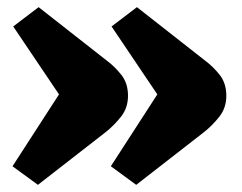

<svg xmlns="http://www.w3.org/2000/svg" viewBox="-20 -539 678 537"><path d="M86 -22 15 -74 145 -275 17 -465 88 -519 278 -370Q301 -353 319.5 -329.5Q338 -306 338 -271Q338 -237 318 -212Q298 -187 275 -169ZM361 -22 290 -74 420 -275 292 -465 363 -519 553 -370Q576 -353 594.5 -329.5Q613 -306 613 -271Q613 -237 593 -212Q573 -187 550 -169Z"/></svg>

Font: Literata Variable Black
Style: Regular
Weight: 900
Designer: Latin by Veronika Burian and Jose Scaglione. Greek by Irene Vlachou. Cyrillic by Vera Evstafieva.
Foundry: TypeTogether
Version: Version 3.021